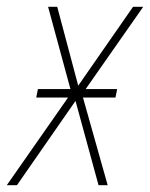

<svg xmlns="http://www.w3.org/2000/svg" viewBox="-60 -547 443 567"><path d="M-40 0H-10L163 -249L231 0H258L185 -259H281L286 -284H193L363 -527H333L171 -294L109 -527H82L148 -284H52L47 -259H141Z"/></svg>

Font: Noto Sans Condensed Thin
Style: Italic
Weight: 100
Width: 3
Italic angle: -12°
Designer: Monotype Design Team
Foundry: Monotype Imaging Inc.
Version: Version 2.013